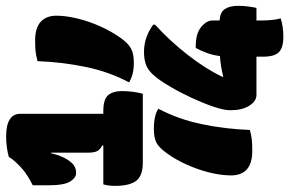

<svg xmlns="http://www.w3.org/2000/svg" viewBox="-184 -670 967 642"><g transform="rotate(-90 300.0 -349.5)"><path d="M345 -402Q380 -467 396.5 -546Q413 -625 416 -708Q435 -713 448.5 -714.5Q462 -716 486 -716Q527 -716 547.5 -697.5Q568 -679 568 -645Q568 -613 558.5 -574Q549 -535 532 -497.5Q515 -460 493 -429Q474 -403 456.5 -394.5Q439 -386 412 -386Q388 -386 372 -390.5Q356 -395 345 -402ZM559 105Q547 109 531 111.5Q515 114 498 114Q461 114 446 99Q431 84 431 47V24H303Q282 24 267 0Q252 -24 252 -61V-65Q252 -85 263.5 -119Q275 -153 293 -192Q311 -231 330.5 -264Q350 -297 365 -315Q383 -337 402 -344.5Q421 -352 447 -352Q473 -352 496.5 -343.5Q520 -335 538 -321V-315Q485 -267 438 -207Q391 -147 364 -91V-87Q400 -96 433 -98Q436 -121 443 -140.5Q450 -160 460 -179H466Q508 -179 530 -161Q552 -143 552 -123V-99Q579 -98 590 -82Q601 -66 601 -37Q601 -18 598.5 -1Q596 16 594 24H552V40Q552 80 559 105ZM257 -304Q222 -238 205.5 -159.5Q189 -81 186 2Q167 7 153.5 8.5Q140 10 116 10Q34 10 34 -61Q34 -94 43.5 -132.5Q53 -171 70 -209Q87 -247 109 -277Q128 -303 144.5 -311Q161 -319 189 -319Q213 -319 230 -315Q247 -311 257 -304ZM4 -488H134V-492Q121 -498 115.5 -508Q110 -518 110 -540V-663H108Q98 -618 76 -594Q63 -579 42 -579Q26 -579 13.5 -599Q1 -619 1 -671V-724Q17 -732 30.5 -740.5Q44 -749 56 -759Q67 -769 77.5 -780Q88 -791 96 -804Q110 -808 127.5 -810.5Q145 -813 164 -813Q240 -813 240 -765V-488H250Q289 -488 302.5 -471.5Q316 -455 316 -425Q316 -408 313.5 -389Q311 -370 307 -356H76Q33 -356 16 -378Q-1 -400 -1 -449Q-1 -471 4 -488Z"/></g></svg>

Font: Recursive Mn Csl St Blk
Style: Regular
Weight: 900
Monospace: yes
Version: Version 1.079;hotconv 1.0.112;makeotfexe 2.5.65598; ttfautoh